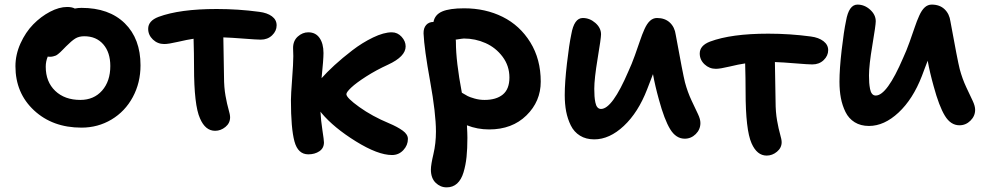

<svg xmlns="http://www.w3.org/2000/svg" viewBox="-20 -600 4271 832"><path d="M333 -46.9Q208 -46.9 127.4 -121.8Q46.9 -196.8 46.9 -313Q46.9 -363.3 68.8 -411.9Q90.8 -460.4 124 -494.4Q157.2 -528.3 196.8 -549.1Q236.3 -569.8 271 -569.8Q292 -569.8 304.2 -563Q318.8 -565.9 333 -565.9Q452.6 -565.9 520.8 -499Q588.9 -432.1 588.9 -316.9Q588.9 -241.2 555.4 -179.2Q522 -117.2 463.1 -82Q404.3 -46.9 333 -46.9ZM178.2 -311Q178.2 -245.6 219.2 -206.3Q260.3 -167 328.1 -167Q386.7 -167 422.4 -207.5Q458 -248 458 -314Q458 -373 427.5 -408Q397 -442.9 345.2 -442.9Q321.8 -442.9 305.9 -432.9Q290 -422.9 266.1 -398.9Q262.2 -395 253.2 -385.7Q244.1 -376.5 241.2 -373.8Q238.3 -371.1 231.7 -365.7Q225.1 -360.4 220.9 -358.9Q216.8 -357.4 210.4 -355.7Q204.1 -354 196.8 -354Q189.9 -354 187 -355Q178.2 -334 178.2 -311Z M912.1 -33.2Q869.6 -33.2 846.7 -86.9Q820.8 -143.6 820.8 -310.1Q820.8 -365.7 818.8 -432.1Q792 -428.2 751.2 -418.7Q710.4 -409.2 691.9 -409.2Q663.1 -409.2 642.6 -428.7Q622.1 -448.2 622.1 -475.1Q622.1 -509.8 667 -526.9Q758.8 -561 918.9 -561Q1012.7 -561 1103 -548.8Q1138.2 -544.4 1158.4 -529.3Q1178.7 -514.2 1178.7 -490.2Q1178.7 -465.8 1159.2 -447Q1139.6 -428.2 1109.9 -428.2Q1093.3 -428.2 1036.6 -432.6Q980 -437 947.8 -438Q950.7 -291.5 950.7 -267.1Q950.7 -221.2 957.3 -184.6Q963.9 -147.9 970.5 -125.5Q977.1 -103 977.1 -91.8Q977.1 -66.4 956.8 -49.8Q936.5 -33.2 912.1 -33.2Z M1315.9 68.8Q1271 68.8 1255.9 12.5Q1240.7 -43.9 1240.7 -166Q1240.7 -189.5 1245.8 -257.3Q1251 -325.2 1251 -356.9Q1251 -362.3 1250.5 -374Q1250 -385.7 1250 -392.1Q1250 -423.3 1270.5 -441.7Q1291 -460 1315.9 -460Q1347.7 -460 1364.7 -435.5Q1381.8 -411.1 1381.8 -370.1Q1381.8 -342.3 1373.5 -261.2Q1395.5 -286.1 1429.4 -317.4Q1463.4 -348.6 1506.6 -381.8Q1549.8 -415 1596.4 -437.5Q1643.1 -460 1677.7 -460Q1702.6 -460 1720.2 -440.7Q1737.8 -421.4 1737.8 -398.9Q1737.8 -355 1661.6 -319.8Q1610.4 -296.4 1566.9 -268.6Q1523.4 -240.7 1502.2 -220.7Q1481 -200.7 1481 -191.9Q1481 -176.3 1536.9 -136.2Q1592.8 -96.2 1665.5 -65.9Q1702.6 -50.3 1725.1 -33.9Q1747.6 -17.6 1747.6 2Q1747.6 29.3 1727.8 50.5Q1708 71.8 1678.7 71.8Q1617.7 71.8 1522 12.5Q1426.3 -46.9 1373.5 -109.9Q1372.6 -110.8 1371.1 -113Q1369.6 -115.2 1368.7 -116.2Q1370.6 -78.1 1377.2 -35.4Q1383.8 7.3 1383.8 17.1Q1383.8 42 1364 55.4Q1344.2 68.8 1315.9 68.8Z M1915.5 211.9Q1888.2 211.9 1867.7 191.9Q1847.2 171.9 1847.2 134.8Q1847.2 114.3 1858.2 67.6Q1869.1 21 1869.1 -29.8Q1869.1 -108.4 1843.8 -248.3Q1818.4 -388.2 1815.4 -455.1Q1814.9 -478.5 1826.7 -491.7Q1838.4 -504.9 1858.4 -504.9Q1864.3 -536.6 1896.2 -550.3Q1928.2 -564 1991.2 -564Q2083.5 -564 2158.2 -526.9Q2232.9 -489.7 2278.1 -416.5Q2323.2 -343.3 2323.2 -246.1Q2323.2 -160.6 2261.2 -99.9Q2199.2 -39.1 2099.6 -39.1Q2048.3 -39.1 2003.4 -57.1Q2005.4 -21 2005.4 -2.9Q2005.4 44.4 2001.7 80.1Q1998 115.7 1988.5 147.2Q1979 178.7 1960.7 195.3Q1942.4 211.9 1915.5 211.9ZM1955.6 -418Q1955.6 -333.5 1981.4 -198.2Q1998.5 -188 2006.8 -183.6Q2015.1 -179.2 2036.1 -173.1Q2057.1 -167 2079.6 -167Q2130.4 -167 2158.9 -190.4Q2187.5 -213.9 2187.5 -264.2Q2187.5 -314.5 2158 -354Q2128.4 -393.6 2084 -413.3Q2039.6 -433.1 1990.2 -433.1Q1985.4 -433.1 1954.6 -428.2Q1955.6 -425.3 1955.6 -418Z M2555.2 3.9Q2519 3.9 2493.2 -12.2Q2467.3 -28.3 2453.4 -56.6Q2439.5 -85 2433.3 -117.2Q2427.2 -149.4 2427.2 -188Q2427.2 -242.7 2436.8 -325.2Q2446.3 -407.7 2455.6 -451.2Q2467.8 -522 2505.4 -522Q2535.6 -522 2560.1 -500.5Q2584.5 -479 2584.5 -451.2Q2584.5 -434.6 2569.8 -346.7Q2555.2 -258.8 2555.2 -214.8Q2555.2 -196.3 2556.2 -183.3Q2557.1 -170.4 2559.8 -156.5Q2562.5 -142.6 2568.6 -135.3Q2574.7 -127.9 2584.5 -127.9Q2633.3 -127.9 2703.1 -291Q2717.3 -321.3 2731.2 -360.1Q2745.1 -398.9 2753.7 -424.6Q2762.2 -450.2 2772.9 -474.1Q2783.7 -498 2796.9 -510Q2810.1 -522 2827.1 -522Q2861.3 -522 2882.6 -502.2Q2903.8 -482.4 2908.2 -449.2Q2939 -279.8 2948.2 -243.2Q2959.5 -201.2 2976.8 -164.3Q2994.1 -127.4 3004.6 -105.5Q3015.1 -83.5 3015.1 -66.9Q3015.1 -39.1 2994.9 -19Q2974.6 1 2947.3 1Q2909.2 1 2884 -40.3Q2858.9 -81.5 2835.4 -168Q2818.4 -229 2809.6 -278.8Q2805.2 -266.6 2795.9 -243.2Q2786.6 -219.7 2784.2 -212.9Q2745.6 -112.8 2683.3 -54.4Q2621.1 3.9 2555.2 3.9Z M3302.2 74.2Q3260.3 74.2 3236.8 21Q3210.9 -37.1 3210.9 -203.1Q3210.9 -258.8 3209 -325.2Q3181.6 -321.3 3141.1 -311.5Q3100.6 -301.8 3082 -301.8Q3053.7 -301.8 3033 -321.3Q3012.2 -340.8 3012.2 -368.2Q3012.2 -402.8 3057.1 -419.9Q3148.9 -454.1 3309.1 -454.1Q3402.8 -454.1 3493.2 -441.9Q3527.8 -437.5 3548.3 -421.6Q3568.8 -405.8 3568.8 -382.8Q3568.8 -358.4 3549.3 -339.6Q3529.8 -320.8 3500 -320.8Q3483.4 -320.8 3427 -325.4Q3370.6 -330.1 3337.9 -331.1Q3340.8 -184.6 3340.8 -160.2Q3340.8 -114.3 3347.4 -77.4Q3354 -40.5 3360.6 -17.8Q3367.2 4.9 3367.2 16.1Q3367.2 40.5 3346.9 57.4Q3326.7 74.2 3302.2 74.2Z M3745.6 -54.2Q3709.5 -54.2 3683.6 -70.3Q3657.7 -86.4 3643.8 -114.7Q3629.9 -143.1 3623.8 -175.3Q3617.7 -207.5 3617.7 -246.1Q3617.7 -300.8 3627.2 -383.1Q3636.7 -465.3 3646 -508.8Q3658.2 -580.1 3695.8 -580.1Q3726.1 -580.1 3750.5 -558.1Q3774.9 -536.1 3774.9 -507.8Q3774.9 -491.2 3760.3 -404.3Q3745.6 -317.4 3745.6 -272.9Q3745.6 -254.4 3746.6 -241.5Q3747.6 -228.5 3750.2 -214.6Q3752.9 -200.7 3759 -193.4Q3765.1 -186 3774.9 -186Q3823.7 -186 3893.6 -349.1Q3907.7 -379.4 3921.6 -418.2Q3935.5 -457 3944.1 -482.7Q3952.6 -508.3 3963.4 -532.2Q3974.1 -556.2 3987.3 -568.1Q4000.5 -580.1 4017.6 -580.1Q4051.8 -580.1 4073 -560.1Q4094.2 -540 4098.6 -506.8Q4129.4 -337.4 4138.7 -300.8Q4149.9 -258.8 4167.2 -221.9Q4184.6 -185.1 4195.1 -162.8Q4205.6 -140.6 4205.6 -124Q4205.6 -97.2 4185.3 -77.1Q4165 -57.1 4137.7 -57.1Q4099.6 -57.1 4074.5 -98.4Q4049.3 -139.6 4025.9 -226.1Q4008.8 -287.1 4000 -336.9Q3996.6 -328.1 3988 -305.7Q3979.5 -283.2 3974.6 -270Q3936 -170.4 3873.8 -112.3Q3811.5 -54.2 3745.6 -54.2Z"/></svg>

Font: Shantell Sans Bouncy
Style: Regular
Weight: 600
Designer: Stephen Nixon, Anya Danilova, Shantell Martin
Foundry: Arrow Type
Version: Version 1.006;[9816181b4]